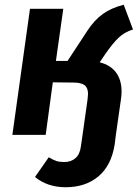

<svg xmlns="http://www.w3.org/2000/svg" viewBox="-20 -567 585 807"><path d="M491 -182Q491 -165 488 -147L467 0L462 40Q448 129 393.5 174.5Q339 220 256 220Q180 220 127 177L185 94Q203 105 216.5 109.5Q230 114 250 114Q279 114 297.5 97.5Q316 81 320 48L327 0L348 -149Q350 -165 350 -172Q350 -198 335.5 -209Q321 -220 288 -220L202 -221L172 0H32L106 -530H246L215 -311H264L348 -439Q377 -483 412.5 -508.5Q448 -534 500 -547L539 -443Q503 -432 478 -408Q453 -384 422 -339L399 -305Q444 -294 467.5 -262.5Q491 -231 491 -182Z"/></svg>

Font: Fira Sans SemiBold
Style: Italic
Weight: 600
Italic angle: -8°
Designer: bBox Type GmbH & Carrois Corporate GbR & Edenspiekermann AG
Foundry: bBox Type GmbH & Carrois Corporate GbR & Edenspiekermann AG
Version: Version 4.301